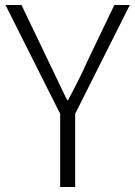

<svg xmlns="http://www.w3.org/2000/svg" viewBox="-20 -749 542 769"><path d="M221 0H281V-293L500 -729H438L331 -506C308 -453 281 -402 253 -348H249C222 -402 199 -453 173 -506L66 -729H2L221 -293Z"/></svg>

Font: Noto Sans CJK JP Light
Style: Regular
Weight: 300
Designer: Ryoko NISHIZUKA (kana & ideographs); Paul D. Hunt (Latin, Greek & Cyrillic); Wenlong ZHANG (bopomofo); Sandoll Communica
Foundry: Adobe Systems Incorporated
Version: Version 1.004;PS 1.004;hotconv 1.0.82;makeotf.lib2.5.63406